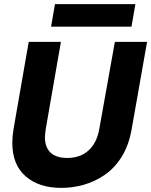

<svg xmlns="http://www.w3.org/2000/svg" viewBox="-20 -904 737 936"><path d="M279 12Q170 12 105 -44.5Q40 -101 40 -208Q40 -239 46 -275L120 -700H277L203 -275Q202 -265 200.5 -254.5Q199 -244 199 -236Q199 -186 226.5 -160Q254 -134 308 -134Q371 -134 411.5 -170.5Q452 -207 464 -275L540 -700H697L622 -275Q608 -196 574 -141Q540 -86 492 -52.5Q444 -19 389 -3.5Q334 12 279 12ZM229 -774 248 -884H640L621 -774Z"/></svg>

Font: Rethink Sans ExtraBold
Style: Italic
Weight: 800
Italic angle: -10°
Designer: The Rethink Sans project authors (Hans Thiessen). DM Sans designed by Colophon Foundry.
Foundry: Rethink Communications LLC
Version: Version 1.001